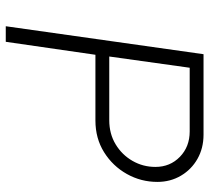

<svg xmlns="http://www.w3.org/2000/svg" viewBox="-50 -676 726 666"><g transform="rotate(90 313.0 -343.0)"><path d="M71 0 168 -686H447Q494 -686 531 -665Q568 -644 589.5 -607.5Q611 -571 611 -526Q611 -469 583.5 -420Q556 -371 508 -341Q460 -311 398 -311H170L125 0ZM176 -359H397Q444 -359 480.5 -381Q517 -403 538 -439.5Q559 -476 559 -519Q559 -570 524 -604Q489 -638 436 -638H215Z"/></g></svg>

Font: Chivo Medium Thin
Style: Italic
Weight: 250
Italic angle: -8.05°
Version: Version 2.002